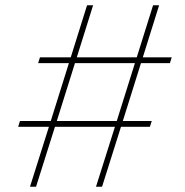

<svg xmlns="http://www.w3.org/2000/svg" viewBox="-20 -710 702 730"><path d="M516 -470 447 -250H557L550 -228H440L368 0H345L417 -228H189L117 0H94L166 -228H49L56 -250H173L242 -470H125L132 -492H249L311 -690H334L272 -492H500L562 -690H585L523 -492H633L626 -470ZM493 -470H265L196 -250H424Z"/></svg>

Font: Exo 2.0 Thin
Style: Italic
Weight: 250
Italic angle: -8°
Designer: Natanael Gama
Version: Version 1.001;PS 001.001;hotconv 1.0.70;makeotf.lib2.5.58329